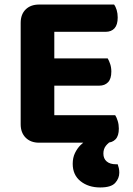

<svg xmlns="http://www.w3.org/2000/svg" viewBox="-20 -626 584 845"><path d="M71 -424H219V-6Q210 -4 191.5 -1Q173 2 152 2Q115 2 93 -20Q71 -42 71 -79ZM219 -182H71V-525Q71 -563 93 -584.5Q115 -606 152 -606Q173 -606 191.5 -603Q210 -600 219 -598ZM152 -249V-369H454Q460 -359 465 -344Q470 -329 470 -311Q470 -279 455.5 -264Q441 -249 417 -249ZM152 2V-119H487Q493 -110 498 -94Q503 -78 503 -60Q503 -28 488.5 -13Q474 2 450 2ZM152 -486V-606H482Q489 -597 493.5 -582Q498 -567 498 -549Q498 -517 484 -501.5Q470 -486 445 -486ZM361 -8 475 -9Q458 1 446.5 15Q435 29 435 50Q435 72 449.5 84.5Q464 97 491 97H498Q501 105 503 114Q505 123 505 134Q505 159 487 179Q469 199 421 199Q369 199 334.5 171.5Q300 144 300 95Q300 68 310 47.5Q320 27 334 13Q348 -1 361 -8Z"/></svg>

Font: Baloo Bhaijaan 2
Style: Bold
Weight: 700
Designer: Sanskriti Dholi, Noopur Datye and Ek Type
Foundry: Ek Type
Version: Version 1.701